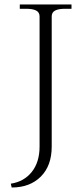

<svg xmlns="http://www.w3.org/2000/svg" viewBox="-20 -720 368 854"><path d="M28 97Q87 88 121.5 44.5Q156 1 156 -68V-647Q156 -665 141 -673Q126 -681 96 -681H68V-700H298V-681H270Q240 -681 225 -673Q210 -665 210 -647V-68Q210 17 161.5 65.5Q113 114 32 114Z"/></svg>

Font: Taviraj ExtraLight
Style: Regular
Weight: 200
Designer: Katatrad Team
Foundry: CadsonDemak
Version: Version 1.030